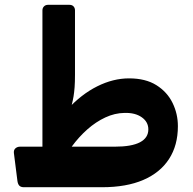

<svg xmlns="http://www.w3.org/2000/svg" viewBox="-20 -770 799 796"><path d="M79.4 6.2Q66.8 6.2 60.5 0.1Q54.3 -6 52.3 -19.4L37.5 -136.2Q36.5 -148.7 44.3 -155.3Q52.1 -161.9 63.1 -161.9H158Q201 -252.7 258.9 -315.8Q316.7 -378.9 382.9 -412Q449.1 -445.1 514.9 -445.1Q583.7 -445.1 628.6 -416.8Q673.4 -388.5 695.4 -343.3Q717.5 -298.1 717.5 -246.9Q717.5 -167.5 680.8 -110.9Q644.1 -54.2 574.1 -24Q504 6.2 403 6.2ZM277.2 -161.9H456.1Q525.4 -161.9 560.2 -180.1Q595 -198.4 595 -233.7Q595 -264.5 567.7 -283.8Q540.5 -303.1 496.1 -301.9Q455.9 -301.3 416.7 -283.1Q377.6 -264.9 342.2 -233.7Q306.9 -202.5 277.2 -161.9ZM155.9 -129.9V-727Q155.9 -737 162.4 -743.5Q168.9 -750 178.9 -750H267.9Q278.9 -750 284.9 -743.5Q290.9 -737 290.9 -727V-460Q290.9 -429.7 289.3 -408.4Q287.7 -387 284.9 -370.2Q282 -353.4 277.7 -336.2Q273.5 -319.1 268.4 -297.7Q263.4 -276.4 257 -246.1Z"/></svg>

Font: Rubik Light
Style: Italic
Weight: 300
Italic angle: -12°
Designer: Hubert and Fischer
Foundry: Hubert and Fischer
Version: Version 2.300;gftools[0.9.30]